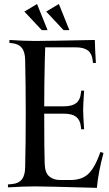

<svg xmlns="http://www.w3.org/2000/svg" viewBox="-20 -931 544 954"><path d="M297.9 -366.2H199.7Q199.7 -182.1 202.1 -116.7Q203.6 -71.8 225.1 -54.2Q246.1 -36.6 278.3 -36.6H330.6Q387.7 -36.6 420.4 -68.4Q452.1 -99.6 479 -175.8L494.1 -170.9Q468.3 -74.2 461.4 2.4Q202.1 -4.9 153.8 -4.9Q101.1 -4.9 19.5 0V-14.6L40.5 -16.6Q72.8 -19.5 88.6 -39.6Q104.5 -59.6 105 -100.1Q107.9 -227.1 107.9 -366.2Q107.9 -505.4 105 -632.3Q104.5 -672.9 88.6 -692.9Q72.8 -712.9 40.5 -716.3L26.9 -717.8V-732.4Q101.6 -727.5 153.8 -727.5Q213.9 -727.5 451.2 -732.4Q452.1 -685.5 456.5 -618.2H441.9L440.4 -631.8Q437 -664.6 416.7 -680.2Q396.5 -695.8 356.4 -695.8H204.6Q203.6 -678.7 202.6 -632.3Q199.7 -505.4 199.7 -402.8H297.9Q337.9 -402.8 358.2 -418.5Q378.4 -434.1 381.8 -466.8L383.3 -480.5H397.9Q393.1 -405.8 393.1 -384.8Q393.1 -363.3 397.9 -288.6H383.3L381.8 -302.2Q378.4 -335 358.2 -350.6Q337.9 -366.2 297.9 -366.2ZM216.3 -781.2H187.5L101.1 -873.5L164.1 -911.1ZM324.7 -781.2H295.9L209.5 -873.5L272.5 -911.1Z"/></svg>

Font: Flanker
Style: Regular
Weight: 400
Designer: Flanker
Foundry: Flanker
Version: Version 2.027